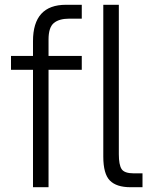

<svg xmlns="http://www.w3.org/2000/svg" viewBox="-20 -783 646 803"><path d="M118 0V-491H26V-549H118V-611Q118 -763 256 -763H322V-705H270Q227 -705 205 -686.5Q183 -668 183 -618V-549H322V-491H183V0ZM526 0Q467 0 439.5 -28Q412 -56 412 -128V-763H477V-138Q477 -94 488.5 -76Q500 -58 540 -58H576V0Z"/></svg>

Font: Open Sauce One Light
Style: Regular
Weight: 300
Designer: Alfredo Marco Pradil
Foundry: Creative Sauce Fz LLC
Version: Version 1.477